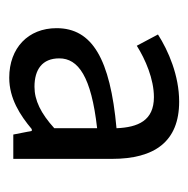

<svg xmlns="http://www.w3.org/2000/svg" viewBox="-16 -834 417 426"><g transform="rotate(90 193.0 -620.5)"><path d="M152 -432C198 -432 235 -456 266 -482H270L278 -441H332V-660C332 -754 294 -809 205 -809C147 -809 92 -785 56 -762L81 -715C111 -734 155 -753 195 -753C247 -753 262 -718 264 -670C110 -656 42 -616 42 -537C42 -474 86 -432 152 -432ZM172 -488C134 -488 109 -505 109 -543C109 -585 149 -614 264 -627V-532C231 -502 202 -488 172 -488Z"/></g></svg>

Font: Noto Sans KR
Style: Regular
Weight: 400
Designer: Ryoko NISHIZUKA 西塚涼子 (kana, bopomofo & ideographs); Paul D. Hunt (Latin, Greek & Cyrillic); Sandoll Communications 산돌커뮤니
Foundry: Adobe
Version: Version 2.004;hotconv 1.0.118;makeotfexe 2.5.65603